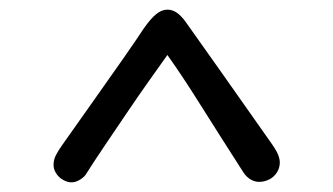

<svg xmlns="http://www.w3.org/2000/svg" viewBox="-20 -726 690 398"><path d="M560 -389Q560 -378 554 -368.5Q548 -359 538 -354Q528 -349 517 -349Q508 -349 499.5 -354Q491 -359 485 -368Q433 -449 395 -509.5Q357 -570 327 -612Q312 -591 290 -560Q268 -529 244 -493.5Q220 -458 197 -424Q174 -390 157 -363Q152 -357 144 -352.5Q136 -348 128 -348Q120 -348 111 -353Q102 -358 96.5 -366.5Q91 -375 91 -384Q91 -395 96 -404.5Q101 -414 108 -424Q141 -471 175.5 -519.5Q210 -568 237.5 -607.5Q265 -647 278 -667Q292 -687 303.5 -696.5Q315 -706 327 -706Q338 -706 347.5 -699Q357 -692 366 -679Q395 -638 439 -576Q483 -514 539 -434Q552 -416 556 -406.5Q560 -397 560 -389Z"/></svg>

Font: Playpen Sans Hebrew
Style: Regular
Weight: 400
Designer: Tom Grace, Laura Meseguer, Veronika Burian, José Scaglione
Foundry: TypeTogether
Version: Version 2.000